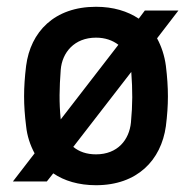

<svg xmlns="http://www.w3.org/2000/svg" viewBox="-20 -535 566 566"><path d="M263 11C385 11 455 -63 469 -163C473 -195 475 -223 475 -251C475 -279 473 -308 469 -341C465 -371 456 -398 443 -422L506 -504H407L389 -480C356 -502 314 -515 263 -515C140 -515 70 -441 57 -341C53 -308 51 -279 51 -251C51 -223 53 -195 57 -163C60 -134 69 -107 82 -83L18 0H118L137 -24C169 -2 212 11 263 11ZM263 -80C235 -80 213 -88 196 -102L367 -323C371 -268 371 -227 366 -174C361 -123 327 -80 263 -80ZM159 -183C154 -234 155 -275 159 -329C163 -380 199 -424 263 -424C290 -424 312 -416 329 -403Z"/></svg>

Font: Finlandica Medium
Style: Regular
Weight: 500
Designer: Niklas Ekholm, Juho Hiilivirta, Jaakko Suomalainen
Foundry: Helsinki Type Studio
Version: Version 2.000;Glyphs 3.2 (3202)